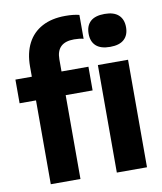

<svg xmlns="http://www.w3.org/2000/svg" viewBox="-89 -890 813 962"><g transform="rotate(-10 317.0 -409.0)"><path d="M308.5 -818Q351.5 -818 379.5 -810.5V-689Q360 -694.5 331.5 -694.5Q242 -694.5 242 -609V-547H379V-426.5H242V0H91V-426.5H7.5V-547H91V-599Q91 -667.5 116.5 -716.8Q142 -766 190.8 -792Q239.5 -818 308.5 -818ZM408.5 -709.5Q408.5 -750 432.2 -771.8Q456 -793.5 504 -793.5Q551.5 -793.5 575.2 -771.5Q599 -749.5 599 -709.5Q599 -669.5 575.2 -647.8Q551.5 -626 504 -626Q456 -626 432.2 -647.8Q408.5 -669.5 408.5 -709.5ZM427 0V-547H580.5V0Z"/></g></svg>

Font: Encode Sans Semi Condensed
Style: Bold
Weight: 700
Width: 4
Designer: Multiple Designers
Foundry: Impallari Type
Version: Version 2.000